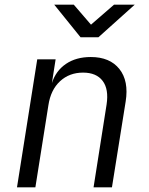

<svg xmlns="http://www.w3.org/2000/svg" viewBox="-20 -805 640 825"><path d="M53 0 140 -550H219L203 -448Q220 -501 263.5 -530.5Q307 -560 370 -560Q452 -560 493 -508.5Q534 -457 520 -369L461 0H382L438 -356Q448 -422 421 -457.5Q394 -493 337 -493Q278 -493 238 -456Q198 -419 188 -353L132 0ZM326 -645 213 -785H297L371 -699L470 -785H559L403 -645Z"/></svg>

Font: JetBrains Mono NL Light
Style: Italic
Weight: 300
Italic angle: -9°
Designer: Philipp Nurullin, Konstantin Bulenkov
Foundry: JetBrains
Version: Version 2.304; ttfautohint (v1.8.4.7-5d5b)